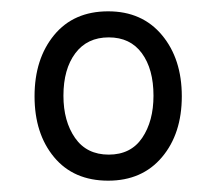

<svg xmlns="http://www.w3.org/2000/svg" viewBox="-20 -749 383 339"><path d="M171 -430Q110 -430 75.5 -471.5Q41 -513 41 -579Q41 -645 75.5 -687Q110 -729 171 -729Q231 -729 266 -687Q301 -645 301 -579Q301 -513 266 -471.5Q231 -430 171 -430ZM172 -476Q211 -476 231 -505.5Q251 -535 251 -580Q251 -627 230.5 -655Q210 -683 172 -683Q134 -683 113 -655Q92 -627 92 -580Q92 -535 112.5 -505.5Q133 -476 172 -476Z"/></svg>

Font: Noto Serif Tamil Condensed Medium
Style: Italic
Weight: 500
Width: 3
Italic angle: -12°
Designer: Indian Type Foundry, Tom Grace, and the Monotype Design Team
Foundry: Monotype Imaging Inc.
Version: Version 2.003; ttfautohint (v1.8.4.7-5d5b)